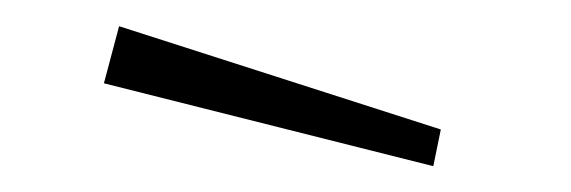

<svg xmlns="http://www.w3.org/2000/svg" viewBox="-20 -738 440 148"><path d="M314 -609.9 60.1 -673.8 71.8 -717.8 319.8 -638.2Z"/></svg>

Font: Ribes
Style: Regular
Weight: 400
Designer: Luigi Gorlero
Foundry: Collletttivo
Version: Version 2.100;Glyphs 3.2 (3217)